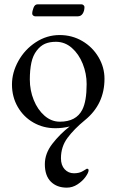

<svg xmlns="http://www.w3.org/2000/svg" viewBox="-20 -575 535 882"><path d="M35 0ZM186 179Q186 130 220.5 85.5Q255 41 300 6Q268 14 234 14Q179 14 133.5 -12Q88 -38 61.5 -84Q35 -130 35 -187Q35 -242 64.5 -295Q94 -348 144.5 -381Q195 -414 254 -414Q311 -414 358 -386.5Q405 -359 432.5 -312.5Q460 -266 460 -213Q460 -96 370 -23Q320 18 290 58.5Q260 99 260 152Q260 184 277 202.5Q294 221 320 221Q345 221 361.5 210.5Q378 200 379 200Q387 200 387 207Q387 218 373 237.5Q359 257 336 272Q313 287 287 287Q241 287 213.5 259.5Q186 232 186 179ZM358 -71Q378 -110 378 -189Q378 -237 360 -282Q342 -327 310 -355Q278 -383 237 -383Q208 -383 187 -374Q166 -365 149 -343Q131 -320 124 -286.5Q117 -253 117 -210Q117 -160 135 -115.5Q153 -71 184.5 -43.5Q216 -16 255 -16Q330 -16 358 -71ZM128 -512Q128 -524 134 -539.5Q140 -555 152 -555H355Q360 -555 364 -551Q368 -547 368 -543Q368 -525 360 -512.5Q352 -500 337 -500H142Q137 -500 132.5 -503.5Q128 -507 128 -512Z"/></svg>

Font: EB Garamond
Style: Regular
Weight: 400
Designer: Georg Duffner and Octavio Pardo
Foundry: Georg Duffner
Version: Version 1.000; ttfautohint (v1.6)